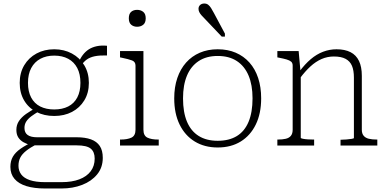

<svg xmlns="http://www.w3.org/2000/svg" viewBox="-20 -827 2197 1091"><path d="M588 -512Q546 -513 519 -507.5Q492 -502 473.5 -489Q455 -476 439 -452L425 -467Q435 -494 450 -514Q465 -534 484.5 -546.5Q504 -559 530 -564.5Q556 -570 588 -567ZM288 -168Q231 -168 186.5 -191Q142 -214 117 -256.5Q92 -299 92 -356Q92 -413 117.5 -456Q143 -499 187.5 -523Q232 -547 288 -547Q344 -547 388.5 -523Q433 -499 459 -456Q485 -413 485 -356Q485 -299 459 -256.5Q433 -214 389 -191Q345 -168 288 -168ZM288 -205Q334 -205 367.5 -222Q401 -239 419 -273Q437 -307 437 -356Q437 -406 419 -440.5Q401 -475 367.5 -493Q334 -511 288 -511Q243 -511 209.5 -493Q176 -475 157.5 -440.5Q139 -406 139 -356Q139 -307 157 -273Q175 -239 208.5 -222Q242 -205 288 -205ZM236 244Q174 244 130 230.5Q86 217 62.5 189.5Q39 162 39 121Q39 88 53 63.5Q67 39 97 18Q127 -3 172 -24L189 -8Q151 12 128 30.5Q105 49 95 69Q85 89 85 115Q85 143 100.5 164Q116 185 149.5 196.5Q183 208 236 208H330Q389 208 431 192Q473 176 495.5 146Q518 116 518 74Q518 36 495.5 17.5Q473 -1 416 -1H155L156 -2Q133 -8 114 -18.5Q95 -29 84 -46Q73 -63 73 -89Q73 -117 87.5 -139Q102 -161 128 -179.5Q154 -198 189 -216L204 -196Q178 -181 159 -167Q140 -153 129.5 -137Q119 -121 119 -100Q119 -73 137 -60Q155 -47 191 -47H416Q464 -47 497 -35Q530 -23 547 2.5Q564 28 564 70Q564 125 532 164Q500 203 447 223.5Q394 244 330 244Z M759 -675Q739 -675 725.5 -686.5Q712 -698 712 -723Q712 -748 725 -759.5Q738 -771 759 -771Q780 -771 794 -759.5Q808 -748 808 -723Q808 -698 794 -686.5Q780 -675 759 -675ZM795 -537V-90Q795 -56 817.5 -45Q840 -34 879 -34H882V0H662V-34H665Q704 -34 727 -45Q750 -56 750 -90V-454Q750 -476 730.5 -483.5Q711 -491 672 -499L662 -501V-537Z M1464 -268Q1464 -182 1433.5 -119.5Q1403 -57 1348 -23Q1293 11 1217 11Q1142 11 1086.5 -23Q1031 -57 1000.5 -119.5Q970 -182 970 -268Q970 -332 987.5 -383.5Q1005 -435 1037.5 -471.5Q1070 -508 1115.5 -527.5Q1161 -547 1217 -547Q1274 -547 1319.5 -527.5Q1365 -508 1397.5 -471.5Q1430 -435 1447 -383.5Q1464 -332 1464 -268ZM1020 -268Q1020 -189 1042.5 -135.5Q1065 -82 1109 -54.5Q1153 -27 1217 -27Q1282 -27 1326 -54Q1370 -81 1392.5 -135Q1415 -189 1415 -268Q1415 -344 1392.5 -397.5Q1370 -451 1326 -480Q1282 -509 1217 -509Q1153 -509 1109 -480Q1065 -451 1042.5 -397.5Q1020 -344 1020 -268ZM1196 -752 1258 -636V-619H1240L1143 -721Q1133 -731 1125 -740Q1117 -749 1112.5 -758Q1108 -767 1108 -777Q1108 -790 1117 -798.5Q1126 -807 1141 -807Q1154 -807 1163 -800Q1172 -793 1179.5 -781Q1187 -769 1196 -752Z M1556 0V-34H1559Q1585 -34 1604 -38.5Q1623 -43 1633 -55.5Q1643 -68 1643 -90V-454Q1643 -469 1634.5 -476.5Q1626 -484 1609 -489Q1592 -494 1566 -499L1556 -501V-537H1677L1688 -415L1689 -411V-44Q1689 -41 1701 -38.5Q1713 -36 1730 -35Q1747 -34 1761 -34H1765V0ZM2124 0H1915V-33H1918Q1932 -33 1949 -34.5Q1966 -36 1978.5 -38Q1991 -40 1991 -43V-386Q1991 -427 1980 -453Q1969 -479 1944 -492.5Q1919 -506 1877 -506Q1840 -506 1807 -491.5Q1774 -477 1744 -449.5Q1714 -422 1685 -383L1681 -420Q1712 -462 1745.5 -490.5Q1779 -519 1816 -533Q1853 -547 1892 -547Q1940 -547 1972 -530.5Q2004 -514 2020 -480.5Q2036 -447 2036 -396V-89Q2036 -68 2046.5 -55.5Q2057 -43 2076 -38.5Q2095 -34 2121 -34H2124Z"/></svg>

Font: Roboto Serif Thin
Style: Regular
Weight: 250
Designer: Greg Gazdowicz
Foundry: Commercial Type
Version: Version 1.004